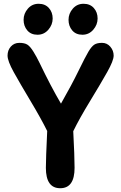

<svg xmlns="http://www.w3.org/2000/svg" viewBox="-20 -987 642 1017"><path d="M223 -98Q223 -146 230 -293Q198 -358 142 -451.5Q86 -545 53 -604.5Q20 -664 20 -692.5Q20 -721 37.5 -740.5Q55 -760 82.5 -760Q110 -760 125 -750.5Q140 -741 157 -713.5Q174 -686 189 -655Q250 -528 303 -438Q360 -538 396 -612Q432 -686 448.5 -713.5Q465 -741 479.5 -750.5Q494 -760 520.5 -760Q547 -760 564.5 -739.5Q582 -719 582 -692.5Q582 -666 548 -605.5Q514 -545 457 -451.5Q400 -358 368 -292Q375 -159 375 -98Q375 10 299 10Q223 10 223 -98ZM422.5 -967Q457 -967 477 -944.5Q497 -922 497 -889Q497 -856 474 -829.5Q451 -803 416.5 -803Q382 -803 362.5 -826Q343 -849 343 -882Q343 -915 365.5 -941Q388 -967 422.5 -967ZM184.5 -967Q219 -967 239 -944.5Q259 -922 259 -889Q259 -856 236 -829.5Q213 -803 178.5 -803Q144 -803 124.5 -826Q105 -849 105 -882Q105 -915 127.5 -941Q150 -967 184.5 -967Z"/></svg>

Font: Delius Unicase
Style: Bold
Weight: 700
Designer: Natalia Raices
Foundry: Natalia Raices
Version: Version 1.001